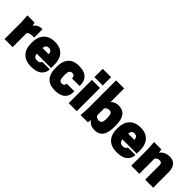

<svg xmlns="http://www.w3.org/2000/svg" viewBox="194 -1941 3096 3096"><g transform="rotate(45 1742.0 -393.0)"><path d="M234 0H50V-380L40 -530H206L217 -471Q269 -544 356 -544L371 -543V-355H341Q296 -355 269.5 -344Q243 -333 234 -320Z M666 14Q574 14 515.5 -20Q457 -54 429 -114Q401 -174 401 -250V-280Q401 -397 466.5 -470.5Q532 -544 660 -544Q746 -544 801.5 -510Q857 -476 884 -416.5Q911 -357 911 -280V-200H585Q590 -124 667 -124Q697 -124 717.5 -137.5Q738 -151 738 -170H911Q911 -92 851 -39Q791 14 666 14ZM727 -330Q723 -406 656 -406Q589 -406 585 -330Z M1206 14Q1119 14 1065 -18.5Q1011 -51 986 -109.5Q961 -168 961 -245V-285Q961 -361 985.5 -419.5Q1010 -478 1064 -511Q1118 -544 1206 -544Q1328 -544 1384.5 -489Q1441 -434 1441 -344V-320H1268Q1268 -386 1210 -386Q1144 -386 1144 -293V-245Q1144 -192 1160 -168Q1176 -144 1210 -144Q1265 -144 1268 -200H1441V-176Q1441 -92 1384.5 -39Q1328 14 1206 14Z M1696 0H1512V-530H1696ZM1699 -590H1509V-780H1699Z M2109 14Q2011 14 1960 -61L1949 0H1783L1793 -150V-800H1977V-490Q2027 -544 2109 -544Q2181 -544 2224 -511.5Q2267 -479 2285.5 -420.5Q2304 -362 2304 -285V-245Q2304 -166 2285.5 -108Q2267 -50 2224.5 -18Q2182 14 2109 14ZM2054 -144Q2121 -144 2121 -235V-285Q2121 -386 2058 -386Q2004 -386 1977 -345V-185Q2004 -144 2054 -144Z M2619 14Q2527 14 2468.5 -20Q2410 -54 2382 -114Q2354 -174 2354 -250V-280Q2354 -397 2419.5 -470.5Q2485 -544 2613 -544Q2699 -544 2754.5 -510Q2810 -476 2837 -416.5Q2864 -357 2864 -280V-200H2538Q2543 -124 2620 -124Q2650 -124 2670.5 -137.5Q2691 -151 2691 -170H2864Q2864 -92 2804 -39Q2744 14 2619 14ZM2680 -330Q2676 -406 2609 -406Q2542 -406 2538 -330Z M3440 0H3256V-325Q3256 -337 3252.5 -351.5Q3249 -366 3237.5 -376Q3226 -386 3200 -386Q3150 -386 3123 -345V0H2939V-380L2929 -530H3095L3107 -464Q3165 -544 3275 -544Q3337 -544 3373 -516.5Q3409 -489 3424.5 -445.5Q3440 -402 3440 -355Z"/></g></svg>

Font: Tanohe Sans ExtraBold
Style: Regular
Weight: 800
Designer: Village Type and Design LLC & Cristiano Sobral
Foundry: Cooper Hewitt Smithsonian Design Museum
Version: Version 1.00;September 29, 2021;FontCreator 13.0.0.2655 64-b